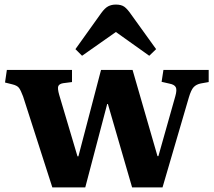

<svg xmlns="http://www.w3.org/2000/svg" viewBox="-20 -820 935 840"><path d="M209 0 81 -398Q71 -425 63 -435.5Q55 -446 34 -451L2 -459L10 -514H295V-461L256 -456Q239 -453 235 -443Q231 -433 239 -405L319 -136H323L422 -514H560L669 -137H673L747 -399Q755 -427 749 -438.5Q743 -450 722 -454L687 -462L695 -514H893V-461L859 -455Q839 -451 827.5 -439Q816 -427 806 -393L691 0H558L452 -365H449L353 0ZM339 -576 310 -605 423 -763Q439 -785 453.5 -792.5Q468 -800 487 -800Q511 -800 524.5 -790Q538 -780 555 -755L663 -605L633 -576L487 -680Z"/></svg>

Font: Literata 36pt
Style: Bold
Weight: 700
Designer: Latin by Veronika Burian and Jose Scaglione. Greek by Irene Vlachou. Cyrillic by Vera Evstafieva.
Foundry: TypeTogether
Version: Version 3.002